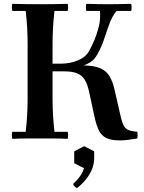

<svg xmlns="http://www.w3.org/2000/svg" viewBox="-20 -722 749 1001"><path d="M44 2Q40 -17 44 -35H114Q119 -78 121.5 -121.5Q124 -165 124 -210V-490Q124 -535 121.5 -578.5Q119 -622 114 -665H44Q40 -684 44 -702Q79 -701 117 -700.5Q155 -700 189 -700Q224 -700 261.5 -700.5Q299 -701 333 -702Q337 -684 333 -665H264Q259 -622 256.5 -578.5Q254 -535 254 -490V-210Q254 -165 256.5 -121.5Q259 -78 264 -35H333Q337 -17 333 2Q299 0 261.5 0Q224 0 189 0Q155 0 117 0Q79 0 44 2ZM605 10Q559 10 533.5 -3Q508 -16 495.5 -42Q483 -68 474 -107L444 -246Q436 -282 422.5 -305Q409 -328 384 -339Q359 -350 313 -350H234V-390H296Q346 -390 387 -407.5Q428 -425 445 -457Q460 -484 473 -515Q486 -546 495 -583Q500 -602 501.5 -622.5Q503 -643 501 -665H430Q426 -684 430 -702Q472 -701 497 -700.5Q522 -700 541 -700Q561 -700 591.5 -700.5Q622 -701 664 -702Q668 -684 664 -665H588Q578 -654 567 -634.5Q556 -615 546 -586Q536 -558 522.5 -517.5Q509 -477 488 -439Q471 -410 451.5 -398Q432 -386 416 -381Q471 -380 503 -366Q535 -352 551.5 -324Q568 -296 578 -251L611 -107Q618 -79 627 -64Q636 -49 652.5 -43Q669 -37 696 -35Q699 -18 696 0Q669 4 648 7Q627 10 605 10ZM419 40 471 67V102Q471 134 459 162Q447 190 427 214.5Q407 239 381 259Q374 255 369 250Q364 245 361 237Q383 217 397 197Q411 177 418 155L367 129V67Z"/></svg>

Font: Poltawski Nowy SemiBold
Style: Regular
Weight: 600
Version: Version 1.001;gftools[0.9.25]